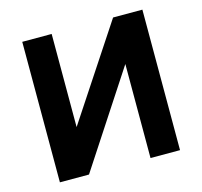

<svg xmlns="http://www.w3.org/2000/svg" viewBox="-102 -812 973 924"><g transform="rotate(-15 384.5 -350.0)"><path d="M85.5 0V-700H232V-236L538 -700H684V0H537V-468.5L230.5 0Z"/></g></svg>

Font: Geologica Roman SemiBold
Style: Regular
Weight: 600
Designer: Sindre Bremnes, Frode Helland
Foundry: Monokrom Skriftforlag AS
Version: Version 1.010;gftools[0.9.28]